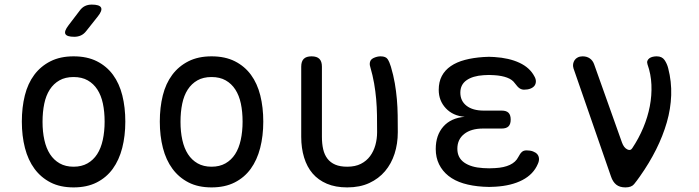

<svg xmlns="http://www.w3.org/2000/svg" viewBox="-20 -805 3040 835"><path d="M300 10Q242 10 200 -11.5Q158 -33 130 -71Q102 -109 88.5 -161.5Q75 -214 75 -276Q75 -338 88 -390Q101 -442 129 -479.5Q157 -517 199.5 -538.5Q242 -560 300 -560Q359 -560 401.5 -538.5Q444 -517 471.5 -479.5Q499 -442 512 -390Q525 -338 525 -276Q525 -214 511.5 -161.5Q498 -109 470.5 -71Q443 -33 400.5 -11.5Q358 10 300 10ZM300 -80Q335 -80 360.5 -94.5Q386 -109 402.5 -134.5Q419 -160 427 -196.5Q435 -233 435 -276Q435 -319 427.5 -354.5Q420 -390 403.5 -415.5Q387 -441 361.5 -455.5Q336 -470 300 -470Q264 -470 238.5 -455.5Q213 -441 196.5 -415.5Q180 -390 172.5 -354Q165 -318 165 -275Q165 -232 173 -196Q181 -160 197.5 -134.5Q214 -109 239.5 -94.5Q265 -80 300 -80ZM355 -670Q345 -657 332 -651Q319 -645 303 -645Q271 -645 264.5 -657Q258 -669 278 -695L326 -758Q336 -772 349 -778.5Q362 -785 379 -785Q413 -785 419.5 -772Q426 -759 405 -733Z M900 10Q842 10 800 -11.5Q758 -33 730 -71Q702 -109 688.5 -161.5Q675 -214 675 -276Q675 -338 688 -390Q701 -442 729 -479.5Q757 -517 799.5 -538.5Q842 -560 900 -560Q959 -560 1001.5 -538.5Q1044 -517 1071.5 -479.5Q1099 -442 1112 -390Q1125 -338 1125 -276Q1125 -214 1111.5 -161.5Q1098 -109 1070.5 -71Q1043 -33 1000.5 -11.5Q958 10 900 10ZM900 -80Q935 -80 960.5 -94.5Q986 -109 1002.5 -134.5Q1019 -160 1027 -196.5Q1035 -233 1035 -276Q1035 -319 1027.5 -354.5Q1020 -390 1003.5 -415.5Q987 -441 961.5 -455.5Q936 -470 900 -470Q864 -470 838.5 -455.5Q813 -441 796.5 -415.5Q780 -390 772.5 -354Q765 -318 765 -275Q765 -232 773 -196Q781 -160 797.5 -134.5Q814 -109 839.5 -94.5Q865 -80 900 -80Z M1290 -515Q1290 -538 1301 -549Q1312 -560 1335 -560Q1358 -560 1369 -549Q1380 -538 1380 -515V-210Q1380 -180 1385.5 -156Q1391 -132 1404 -115Q1417 -98 1438 -89Q1459 -80 1490 -80Q1525 -80 1549.5 -92.5Q1574 -105 1589.5 -126Q1605 -147 1612.5 -174Q1620 -201 1620 -230Q1620 -269 1619.5 -304Q1619 -339 1616 -373.5Q1613 -408 1607 -442.5Q1601 -477 1590 -515Q1589 -518 1588.5 -521Q1588 -524 1588 -527Q1588 -545 1604 -552.5Q1620 -560 1635 -560Q1658 -560 1666 -547.5Q1674 -535 1680 -515Q1691 -478 1697 -443Q1703 -408 1706 -373.5Q1709 -339 1709.5 -303.5Q1710 -268 1710 -230Q1710 -180 1696 -136.5Q1682 -93 1654.5 -60.5Q1627 -28 1586 -9Q1545 10 1490 10Q1439 10 1401.5 -6Q1364 -22 1339.5 -50.5Q1315 -79 1302.5 -120Q1290 -161 1290 -210Z M2304 -473Q2311 -461 2310.5 -450Q2310 -439 2304 -431.5Q2298 -424 2286.5 -419.5Q2275 -415 2259 -415Q2254 -415 2249 -416.5Q2244 -418 2239.5 -421Q2235 -424 2230 -429.5Q2225 -435 2219 -443Q2208 -459 2185 -467.5Q2162 -476 2130 -478Q2118 -479 2106.5 -479Q2095 -479 2083 -478Q2036 -475 2009 -456Q1982 -437 1982 -402Q1982 -366 2009 -345Q2036 -324 2084 -324H2162Q2182 -324 2191.5 -314.5Q2201 -305 2201 -285Q2201 -265 2191.5 -255.5Q2182 -246 2162 -246H2081Q2029 -246 1999 -222.5Q1969 -199 1969 -158Q1969 -119 1999 -98Q2029 -77 2081 -74Q2094 -73 2107.5 -73Q2121 -73 2134 -74Q2172 -76 2197.5 -88Q2223 -100 2234 -122Q2238 -130 2242 -135.5Q2246 -141 2250 -144.5Q2254 -148 2259 -149.5Q2264 -151 2270 -151Q2286 -151 2298 -146.5Q2310 -142 2316.5 -134.5Q2323 -127 2324 -116Q2325 -105 2319 -92Q2300 -47 2252 -22Q2204 3 2134 7Q2121 8 2107.5 8Q2094 8 2081 7Q2033 4 1995 -7.5Q1957 -19 1930.5 -40Q1904 -61 1889.5 -90.5Q1875 -120 1875 -157Q1875 -217 1908 -254.5Q1941 -292 2001 -297Q1950 -301 1919 -334Q1888 -367 1888 -414Q1888 -449 1901.5 -474.5Q1915 -500 1940.5 -517.5Q1966 -535 2002 -544.5Q2038 -554 2083 -557Q2095 -558 2106.5 -558Q2118 -558 2130 -557Q2194 -553 2239 -532Q2284 -511 2304 -473Z M2637 -38 2474 -508Q2471 -518 2472.5 -527Q2474 -536 2479 -543.5Q2484 -551 2493 -555.5Q2502 -560 2514 -560Q2532 -560 2545 -551Q2558 -542 2564 -525L2685 -185Q2693 -163 2707.5 -155.5Q2722 -148 2730 -161Q2758 -203 2777.5 -249.5Q2797 -296 2806 -343Q2815 -390 2813 -436.5Q2811 -483 2796 -525Q2793 -534 2795.5 -540.5Q2798 -547 2804 -551.5Q2810 -556 2818.5 -558Q2827 -560 2836 -560Q2859 -560 2870 -544Q2881 -528 2886 -508Q2901 -450 2899 -391Q2897 -332 2880 -273Q2863 -214 2833.5 -155Q2804 -96 2763 -38Q2749 -18 2737.5 -4Q2726 10 2700 10Q2675 10 2660 -2Q2645 -14 2637 -38Z"/></svg>

Font: Maple Mono Normal
Style: Regular
Weight: 400
Monospace: yes
Designer: subframe7536
Version: Version 7.000